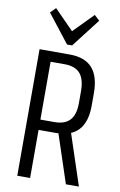

<svg xmlns="http://www.w3.org/2000/svg" viewBox="-101 -991 652 1046"><g transform="rotate(10 225.0 -468.0)"><path d="M72 -700H239Q323 -700 364 -654Q405 -608 405 -515V-446Q405 -356 363.5 -311Q322 -266 239 -266H140V-323H221Q278 -323 306 -353.5Q334 -384 334 -448V-513Q334 -580 306.5 -611.5Q279 -643 221 -643H128L143 -667V0H72ZM247 -284H319L413 0H341ZM365 -909 243 -751H215L93 -907L122 -936L241 -815H217L336 -936Z"/></g></svg>

Font: Pathway Extreme Condensed Light
Style: Regular
Weight: 300
Width: 3
Version: Version 1.001;gftools[0.9.26]